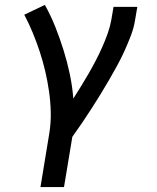

<svg xmlns="http://www.w3.org/2000/svg" viewBox="-20 -558 640 783"><path d="M145 205 181 -14Q188 -57 187 -100Q186 -143 180 -185Q174 -227 164.5 -267.5Q155 -308 142 -347.5Q129 -387 113.5 -424.5Q98 -462 79 -498L163 -538Q187 -495 205.5 -448.5Q224 -402 239 -354Q254 -306 264.5 -256.5Q275 -207 279 -156Q295 -181 311 -207Q327 -233 342 -259Q357 -285 371 -312Q385 -339 397 -366Q409 -393 419 -421Q429 -449 434 -477L443 -530H540L531 -477Q526 -445 514 -413.5Q502 -382 488 -351Q474 -320 457.5 -290Q441 -260 424 -230.5Q407 -201 389 -172Q371 -143 352.5 -114Q334 -85 314.5 -56.5Q295 -28 275 0L241 205Z"/></svg>

Font: Iosevka Curly Slab MdExObl
Style: Regular
Weight: 500
Width: 7
Italic angle: -9°
Monospace: yes
Designer: Belleve Invis
Foundry: Belleve Invis
Version: Version 11.1.0; ttfautohint (v1.8.3)